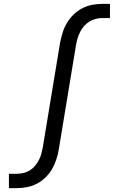

<svg xmlns="http://www.w3.org/2000/svg" viewBox="-20 -755 640 990"><path d="M26 215V141H66Q83 141 100.5 137Q118 133 133.5 123.5Q149 114 160.5 100Q172 86 180.5 70Q189 54 193.5 37Q198 20 201 3L290 -536Q295 -561 303 -587Q311 -613 325 -636.5Q339 -660 359.5 -680Q380 -700 404.5 -712.5Q429 -725 455 -730Q481 -735 507 -735H547V-662H507Q490 -662 473 -657.5Q456 -653 440.5 -643.5Q425 -634 413 -620Q401 -606 393 -590Q385 -574 380 -557Q375 -540 372 -523L283 16Q279 41 270.5 67Q262 93 248.5 116.5Q235 140 214.5 160Q194 180 169.5 192.5Q145 205 118.5 210Q92 215 66 215Z"/></svg>

Font: Iosevka Extended
Style: Italic
Weight: 400
Width: 7
Italic angle: -9°
Monospace: yes
Designer: Belleve Invis
Foundry: Belleve Invis
Version: Version 32.5.0; ttfautohint (v1.8.4)